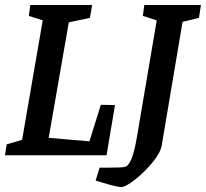

<svg xmlns="http://www.w3.org/2000/svg" viewBox="-22 -625 829 773"><path d="M441 -202 407 0H-2L5 -44L67 -62L150 -543L94 -561L100 -605H349L340 -553L255 -535L174 -70L338 -56L384 -203ZM779 -553 713 -537 629 -39Q624 -10 591.5 29.5Q559 69 521 98.5Q483 128 467 128Q451 128 409.5 116Q368 104 363 102L379 50H413Q470 50 480 47Q510 42 529 -72L609 -543L553 -561L559 -605H787Z"/></svg>

Font: Grenze Medium
Style: Italic
Weight: 500
Italic angle: -10°
Designer: Renata Polastri
Foundry: Omnibus-Type
Version: Version 1.002; ttfautohint (v1.8)